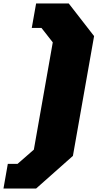

<svg xmlns="http://www.w3.org/2000/svg" viewBox="-31 -898 562 1106"><path d="M-11 188 14 46H70L164 -36L273 -654L208 -737H152L177 -878H365L511 -690L389 0L177 188Z"/></svg>

Font: Tomorrow ExtraBold
Style: Italic
Weight: 800
Italic angle: -10°
Designer: Tony de Marco, Monica Rizzolli
Foundry: Just in Type
Version: Version 2.002